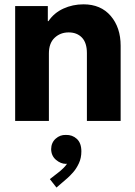

<svg xmlns="http://www.w3.org/2000/svg" viewBox="-20 -553 617 878"><path d="M49.3 0V-525.4H198.7V-456.5H201.7Q227.1 -494.1 269.8 -513.7Q312.5 -533.2 361.8 -533.2Q440.9 -533.2 486.3 -480.2Q531.7 -427.2 531.7 -343.8V0H377.4V-310.1Q377.4 -357.4 354.7 -381.1Q332 -404.8 293.9 -404.8Q255.9 -404.8 229.7 -380.1Q203.6 -355.5 203.6 -308.6V0ZM238.3 304.7 208 266.1 254.9 229.5Q261.2 224.1 270.3 215.3Q279.3 206.5 286.6 195.8Q284.2 196.3 281.2 196.3Q257.8 196.3 236.1 178Q214.4 159.7 213.9 128.9Q214.4 99.1 234.6 81.1Q254.9 63 281.2 64Q310.5 63 331.3 82Q352.1 101.1 352.1 139.2Q352.1 169.4 340.8 193.6Q329.6 217.8 314.5 234.9Q299.3 252 288.1 261.7Z"/></svg>

Font: Reddit Sans ExtraBold
Style: Regular
Weight: 800
Designer: Stephen Hutchings
Foundry: Reddit
Version: Version 1.014; ttfautohint (v1.8.4.7-5d5b)